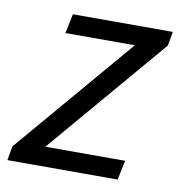

<svg xmlns="http://www.w3.org/2000/svg" viewBox="-72 -544 565 602"><g transform="rotate(10 210.5 -243.0)"><path d="M-2 -45 -10 0H341L354 -62H100L423 -441L431 -486H113L100 -424H321Z"/></g></svg>

Font: Cambridge Sans Italic
Style: Regular
Weight: 400
Italic angle: -11°
Version: Version 2.000;PS 002.000;hotconv 1.0.88;makeotf.lib2.5.64775